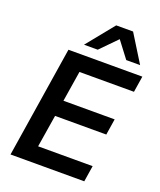

<svg xmlns="http://www.w3.org/2000/svg" viewBox="-168 -1042 954 1145"><g transform="rotate(20 309.5 -469.5)"><path d="M39 0 150 -705H619L603 -603H257L226 -409H551L535 -307H210L177 -102H523L507 0ZM227 -765 368 -939H475L583 -765H495L416 -869L314 -765Z"/></g></svg>

Font: Nunito Sans 12pt
Style: Bold Italic
Weight: 700
Italic angle: -9°
Designer: Vernon Adams
Foundry: Vernon Adams
Version: Version 3.101;gftools[0.9.27]